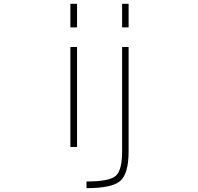

<svg xmlns="http://www.w3.org/2000/svg" viewBox="-20 -772 1040 1011"><path d="M350.6 2V-524.4H385.7V2ZM350.6 -627.9V-752H385.7V-627.9ZM623 -524.4H657.2V24.4Q657.2 141.6 613.8 180.2Q570.3 218.8 435.5 218.8V183.6Q556.6 183.6 589.8 153.8Q623 124 623 24.4ZM623 -627.9V-752H657.2V-627.9Z"/></svg>

Font: Gen Shin Gothic Monospace ExtraLight
Style: Regular
Weight: 200
Designer: [Source Han Sans]
Ryoko NISHIZUKA  (kana & ideographs); Paul D. Hunt (Latin, Greek & Cyrillic); Wenlong ZHANG  (bopomofo
Version: Version 1.002.20150607